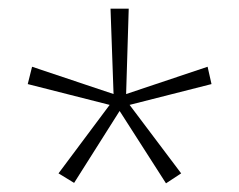

<svg xmlns="http://www.w3.org/2000/svg" viewBox="-20 -820 552 443"><path d="M277 -800H235L242 -603L54 -666L44 -626L233 -578L115 -420L151 -398L256 -564L363 -397L398 -420L279 -578L468 -626L459 -666L271 -603Z"/></svg>

Font: Noto Sans Malayalam SemiCondensed ExtraLight
Style: Regular
Weight: 200
Width: 4
Designer: Jelle Bosma - Monotype Design Team
Foundry: Monotype Imaging Inc.
Version: Version 2.104